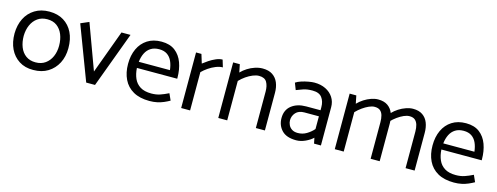

<svg xmlns="http://www.w3.org/2000/svg" viewBox="-20 -1054 4189 1619"><g transform="rotate(15 2074.0 -244.0)"><path d="M264 13Q192 14 140 -19.5Q88 -53 60.5 -110.5Q33 -168 33 -244Q34 -318 62.5 -375Q91 -432 144.5 -465Q198 -498 271 -498Q344 -498 396 -466Q448 -434 476 -377Q504 -320 504 -241Q504 -167 474.5 -110Q445 -53 391.5 -20Q338 13 264 13ZM266 -54Q316 -54 351 -79Q386 -104 404.5 -146Q423 -188 423 -240Q423 -295 405.5 -338Q388 -381 354.5 -406Q321 -431 270 -431Q221 -431 186 -406Q151 -381 132.5 -339Q114 -297 113 -245Q113 -191 130 -147.5Q147 -104 181.5 -79Q216 -54 266 -54Z M801 0 981 -485H902L763 -107L618 -501L546 -470L724 0Z M1457 -230V-237Q1457 -310 1435.5 -369Q1414 -428 1368.5 -463Q1323 -498 1250 -498Q1178 -498 1127.5 -465.5Q1077 -433 1050.5 -376Q1024 -319 1024 -244Q1024 -168 1052 -110Q1080 -52 1136.5 -20Q1193 12 1278 12Q1314 12 1344.5 5.5Q1375 -1 1401.5 -12.5Q1428 -24 1451 -37L1425 -95Q1387 -76 1353 -64.5Q1319 -53 1277 -53Q1217 -53 1180 -76Q1143 -99 1125.5 -139Q1108 -179 1105 -230ZM1107 -284Q1112 -328 1128.5 -361Q1145 -394 1174.5 -412.5Q1204 -431 1247 -431Q1289 -431 1316.5 -412.5Q1344 -394 1359 -361Q1374 -328 1379 -284Z M1631 0V-334Q1653 -356 1682 -376Q1711 -396 1743.5 -409Q1776 -422 1804 -422L1785 -485Q1759 -485 1728.5 -472Q1698 -459 1670.5 -440.5Q1643 -422 1624 -407L1600 -485H1553V0Z M1955 0V-344Q1979 -369 2007 -388.5Q2035 -408 2064.5 -420Q2094 -432 2118 -432Q2168 -432 2186.5 -400Q2205 -368 2205 -318V0H2284V-328Q2284 -378 2268 -416.5Q2252 -455 2218.5 -477.5Q2185 -500 2132 -500Q2100 -500 2066 -489Q2032 -478 2002 -459Q1972 -440 1949 -416L1935 -485H1877V0Z M2466 -138Q2466 -176 2491.5 -204.5Q2517 -233 2566 -233H2693V-122Q2668 -93 2633 -72Q2598 -51 2556 -51Q2525 -51 2505 -64Q2485 -77 2475.5 -97.5Q2466 -118 2466 -138ZM2447 -396Q2474 -407 2506.5 -418Q2539 -429 2586 -429Q2644 -429 2668.5 -396Q2693 -363 2693 -313V-286H2568Q2490 -286 2441 -247.5Q2392 -209 2392 -138Q2392 -74 2433 -31Q2474 12 2559 12Q2599 12 2639.5 -7Q2680 -26 2703 -49L2713 0H2773V-334Q2773 -382 2749 -419Q2725 -456 2682.5 -477Q2640 -498 2584 -498Q2564 -498 2533 -492.5Q2502 -487 2472.5 -477.5Q2443 -468 2424 -455Z M2972 0V-344Q2996 -369 3023.5 -388.5Q3051 -408 3078 -420Q3105 -432 3127 -432Q3159 -432 3176 -417.5Q3193 -403 3200 -377.5Q3207 -352 3207 -318V0H3286V-329Q3286 -378 3271 -416.5Q3256 -455 3224 -477.5Q3192 -500 3140 -500Q3112 -500 3080 -489Q3048 -478 3018.5 -459Q2989 -440 2966 -416L2952 -485H2894V0ZM3277 -344Q3301 -369 3328 -388.5Q3355 -408 3382 -420Q3409 -432 3432 -432Q3463 -432 3480 -417.5Q3497 -403 3504.5 -377.5Q3512 -352 3512 -318V0H3591V-329Q3591 -378 3576 -416.5Q3561 -455 3528.5 -477.5Q3496 -500 3445 -500Q3417 -500 3384.5 -489Q3352 -478 3322.5 -459Q3293 -440 3270 -416Z M4115 -230V-237Q4115 -310 4093.5 -369Q4072 -428 4026.5 -463Q3981 -498 3908 -498Q3836 -498 3785.5 -465.5Q3735 -433 3708.5 -376Q3682 -319 3682 -244Q3682 -168 3710 -110Q3738 -52 3794.5 -20Q3851 12 3936 12Q3972 12 4002.5 5.5Q4033 -1 4059.5 -12.5Q4086 -24 4109 -37L4083 -95Q4045 -76 4011 -64.5Q3977 -53 3935 -53Q3875 -53 3838 -76Q3801 -99 3783.5 -139Q3766 -179 3763 -230ZM3765 -284Q3770 -328 3786.5 -361Q3803 -394 3832.5 -412.5Q3862 -431 3905 -431Q3947 -431 3974.5 -412.5Q4002 -394 4017 -361Q4032 -328 4037 -284Z"/></g></svg>

Font: Catamaran Thin
Style: Regular
Weight: 400
Version: Version 2.000